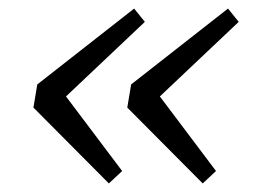

<svg xmlns="http://www.w3.org/2000/svg" viewBox="-20 -487 608 448"><path d="M234 -59 58 -236 67 -290 293 -467 318 -436 134 -262 265 -88ZM453 -59 277 -236 286 -290 512 -467 537 -436 353 -262 484 -88Z"/></svg>

Font: Source Serif 4 SmText
Style: Italic
Weight: 400
Italic angle: -12°
Designer: Frank Grießhammer
Foundry: Adobe
Version: Version 4.005;hotconv 1.1.0;makeotfexe 2.6.0